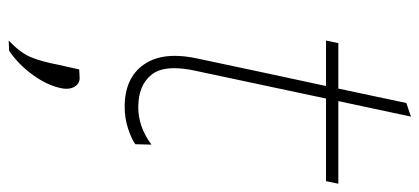

<svg xmlns="http://www.w3.org/2000/svg" viewBox="-288 -418 987 452"><g transform="rotate(90 206.0 -191.5)"><path d="M231 9Q163 9 131.5 -36Q111 -65 111 -109Q111 -133 117 -161Q137 -256 154 -335Q171 -414 182 -465H75L81 -494H188Q197 -536 205 -574Q213 -612 222 -654L254 -665Q243.5 -615.5 235.5 -578Q227.5 -540.5 217.5 -494H412L406 -465H211.5L146 -157Q140 -129.5 140 -107.5Q140 -73 155.5 -54Q180.5 -23 232 -23Q278 -23 320 -54L319 -16Q306.5 -7 282.2 1Q258 9 231 9ZM75 282Q103 255.5 113.5 231.2Q124 207 132 165Q135 153 137.5 140.5Q140 128 143 116L164 115Q177.5 115.5 184.5 128.5Q188.5 136.5 188.5 146.5Q188.5 152.5 187 159Q180.5 191 156 225Q131.5 259 99 281Z"/></g></svg>

Font: Heraclito Thin
Style: Italic
Weight: 100
Italic angle: -12°
Designer: Kostas Bartsokas (font) & Cristiano Sobral (main changes)
Foundry: Kostas Bartsokas (font) & Cristiano Sobral (main changes)
Version: Version 1.00;July 8, 2020;FontCreator 13.0.0.2655 64-bit